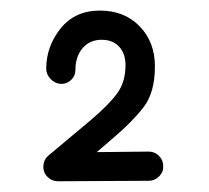

<svg xmlns="http://www.w3.org/2000/svg" viewBox="-20 -769 395 363"><path d="M94.7 -610.4Q83.5 -611.3 75.4 -619.9Q67.4 -628.4 67.4 -639.2Q67.4 -681.2 94.5 -715.1Q121.6 -749 168.9 -749Q215.3 -749 244.1 -719.2Q272.9 -689.5 272.9 -643.6Q272.9 -594.2 251.5 -566.4Q230 -538.6 194.8 -508.8L163.1 -481.4L261.2 -482.4Q272.5 -482.4 280.5 -474.4Q288.6 -466.3 288.6 -455.1Q289.1 -443.8 280.8 -435.5Q272.5 -427.2 261.2 -427.2L89.8 -426.3Q78.1 -426.3 70.3 -434.1Q61.5 -442.4 62 -454.8Q62.5 -467.3 71.8 -475.1L152.3 -542.5Q185.5 -570.8 201.4 -592.3Q217.3 -613.8 217.3 -646Q217.3 -667.5 205.3 -680.7Q193.4 -693.8 171.9 -693.8Q149.9 -693.8 136.2 -678Q122.6 -662.1 122.6 -636.7Q122.6 -625.5 114.3 -617.7Q106 -609.9 94.7 -610.4Z"/></svg>

Font: Mikhak-DS2-FD SemiBold
Style: Regular
Weight: 600
Designer: Amin Abedi
Version: Version 3.2